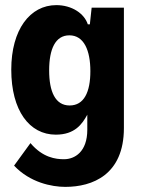

<svg xmlns="http://www.w3.org/2000/svg" viewBox="-20 -542 554 750"><path d="M338 -512 331 -447H323C309 -490 260 -522 200 -522C97 -522 24 -426 24 -270C24 -110 95 -16 198 -16C272 -16 301 -57 321 -94V-35C321 51 272 80 230 80C198 80 147 74 99 17L35 105C97 171 182 188 235 188C341 188 464 141 464 -42V-512ZM252 -130C196 -130 172 -184 172 -267C172 -350 196 -404 251 -404C308 -404 333 -345 333 -264C333 -182 308 -130 252 -130Z"/></svg>

Font: Decalotype
Style: Bold
Weight: 700
Designer: Alfredo Marco Pradil
Foundry: Alfredo Marco Pradil
Version: Version 1.0